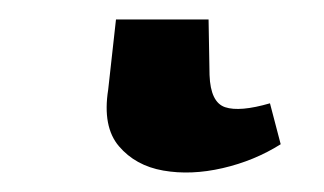

<svg xmlns="http://www.w3.org/2000/svg" viewBox="-20 24 332 197"><path d="M99 44H194L195 101Q196 129 211 134Q226 139 257 130L268 172Q241 189 208.5 196.5Q176 204 147.5 199Q119 194 102 174Q85 154 91 116Z"/></svg>

Font: Piazzolla SC
Style: Bold
Weight: 700
Designer: Juan Pablo del Peral
Foundry: Huerta Tipografica
Version: Version 1.330